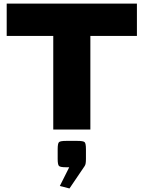

<svg xmlns="http://www.w3.org/2000/svg" viewBox="-20 -720 798 1067"><path d="M276 0V-520.2H17.2V-700H740.9V-520.2H482.2V0ZM312.5 313.6 364.7 209.5H347.4Q314.9 209.5 307.7 202.2Q300.5 194.9 300.5 162.5V109.5Q300.5 77.2 307.7 70.1Q314.9 63 347.4 63H410.4Q443.2 63 450.4 70.1Q457.6 77.2 457.6 109.5V162.5Q457.6 177.3 456.1 187.1Q454.6 196.8 450.4 202.9L366.1 327.3Z"/></svg>

Font: Science Gothic
Style: Regular
Weight: 400
Designer: Thomas Phinney, Vassil Kateliev, Brandon Buerkle
Foundry: Font Detective LLC
Version: Version 1.018